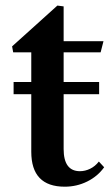

<svg xmlns="http://www.w3.org/2000/svg" viewBox="-20 -676 412 706"><path d="M218 10.5Q95 10.5 95 -118V-329.5H30V-374.5H95V-483.5H28.5L24.5 -505.5L191 -655.5L214 -652.5V-524.5H360.5L350 -483.5H214V-374.5H344.5V-329.5H214V-128Q214 -46.5 274 -46.5Q293 -46.5 311.5 -55.5Q330 -64.5 343.5 -82L363 -61Q339 -27.5 300.5 -8.5Q262 10.5 218 10.5Z"/></svg>

Font: Libre Caslon Text Medium
Style: Regular
Weight: 500
Designer: Pablo Impallari, Rodrigo Fuenzalida, Katja Schimmel
Foundry: Pablo Impallari, Rodrigo Fuenzalida
Version: Version 2.000